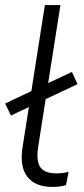

<svg xmlns="http://www.w3.org/2000/svg" viewBox="-23 -725 328 753"><path d="M182 8Q115 8 84 -32Q53 -72 66 -151L153 -705H214L127 -151Q121 -113 126.5 -89.5Q132 -66 150 -55.5Q168 -45 198 -45Q210 -45 222 -46.5Q234 -48 246 -51L236 1Q224 5 209.5 6.5Q195 8 182 8ZM20 -272 -3 -319 259 -443 281 -395Z"/></svg>

Font: Nunito Sans 12pt Light
Style: Italic
Weight: 300
Italic angle: -9°
Designer: Vernon Adams
Foundry: Vernon Adams
Version: Version 3.101;gftools[0.9.27]